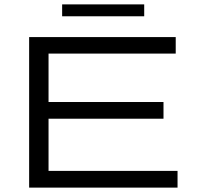

<svg xmlns="http://www.w3.org/2000/svg" viewBox="-20 -855 911 875"><path d="M263.2 -780.8V-835H637.2V-780.8ZM112.8 0V-686H780.8V-610.8H201.2V-390.1H725.1V-314H201.2V-76.2H789.1V0Z"/></svg>

Font: Archivo Expanded Light
Style: Regular
Weight: 300
Width: 7
Designer: Hector Gatti
Foundry: Omnibus-Type
Version: Version 2.001